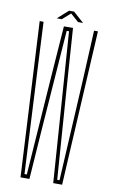

<svg xmlns="http://www.w3.org/2000/svg" viewBox="-97 -928 574 977"><g transform="rotate(10 190.5 -439.0)"><path d="M82 0 40 -800H60L73 -535L99 -20H111L147 -535L166 -795H213L231 -535L268 -20H280L308 -535L321 -800H341L297 0H251L231 -284L196 -775H184L148 -284L128 0ZM123 -829 178 -878H204L259 -829H233L191 -866L149 -829Z"/></g></svg>

Font: Big Shoulders Display Thin
Style: Regular
Weight: 100
Designer: Patric King
Foundry: XO Type Co
Version: Version 1.000; ttfautohint (v1.8.2)